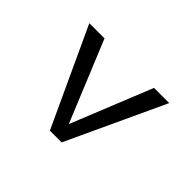

<svg xmlns="http://www.w3.org/2000/svg" viewBox="-102 -672 711 711"><g transform="rotate(-45 254.0 -316.0)"><path d="M126 -307.6 427.2 -186V-106.4L42.5 -285.2V-346.7L427.2 -524.9V-445.3L126 -321.3L109.4 -314.5Z"/></g></svg>

Font: Vazir Light UI
Style: Light-UI
Weight: 300
Designer: Saber Rastikerdar
Foundry: Saber Rastikerdar
Version: Version 30.0.0